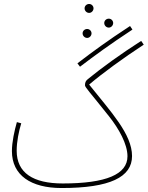

<svg xmlns="http://www.w3.org/2000/svg" viewBox="-20 -926 744 967"><path d="M429 -861C441 -861 451 -872 451 -884C451 -896 441 -906 429 -906C416 -906 406 -896 406 -884C406 -872 416 -861 429 -861ZM528 -787C540 -787 550 -798 550 -810C550 -822 540 -832 528 -832C515 -832 505 -822 505 -810C505 -798 515 -787 528 -787ZM383 -590C458 -647 530 -700 647 -777L635 -795C519 -719 447 -666 370 -607ZM419 -735C431 -735 441 -746 441 -758C441 -770 431 -780 419 -780C406 -780 396 -770 396 -758C396 -746 406 -735 419 -735ZM290 21C534 21 645 -34 645 -140C645 -250 539 -362 429 -500C492 -554 601 -634 704 -701L691 -720C585 -652 493 -585 423 -528C414 -521 408 -513 408 -497C408 -486 430 -465 530 -339C579 -277 622 -200 622 -139C622 -48 515 -2 296 -2C147 -2 64 -55 64 -167C64 -213 75 -266 87 -305L65 -311C53 -269 40 -211 40 -165C40 -43 136 21 290 21Z"/></svg>

Font: Noto Sans Arabic UI XCn Th
Style: Regular
Weight: 100
Width: 2
Designer: Monotype Design Team, Nadine Chahine and Nizar Qandah
Foundry: Monotype Imaging Inc.
Version: Version 2.010